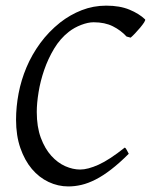

<svg xmlns="http://www.w3.org/2000/svg" viewBox="-20 -650 537 683"><path d="M496.1 -581.1Q498 -578.6 492.7 -570.3Q487.3 -562 478.8 -551.8Q470.2 -541.5 460.7 -531.5Q451.2 -521.5 444.8 -516.1L430.2 -520Q410.2 -542 381.6 -556.4Q353 -570.8 313 -570.8Q293.5 -570.8 269 -561.5Q244.6 -552.2 225.1 -537.1Q194.3 -513.2 172.6 -477.1Q150.9 -440.9 137.2 -401.1Q123.5 -361.3 117.2 -322Q110.8 -282.7 110.8 -252Q110.8 -198.7 125.2 -159.9Q139.6 -121.1 162.4 -95.9Q185.1 -70.8 212.2 -58.8Q239.3 -46.9 265.1 -46.9Q292.5 -46.9 330.8 -64.2Q369.1 -81.5 423.8 -125Q426.3 -124 428.2 -120.8Q430.2 -117.7 432.1 -114.3Q434.1 -110.8 435.5 -107.7Q437 -104.5 438 -103Q404.8 -69.8 375.7 -47.4Q346.7 -24.9 320.3 -11.5Q293.9 2 270 7.6Q246.1 13.2 223.1 13.2Q186.5 13.2 152.8 -2.7Q119.1 -18.6 93.5 -48.8Q67.9 -79.1 52.5 -123.3Q37.1 -167.5 37.1 -224.1Q37.1 -270 46.1 -317.6Q55.2 -365.2 74.2 -410.4Q93.3 -455.6 123 -496.3Q152.8 -537.1 193.8 -569.8Q229.5 -597.7 270.8 -613.8Q312 -629.9 357.9 -629.9Q406.2 -629.9 440.4 -615.7Q474.6 -601.6 496.1 -581.1Z"/></svg>

Font: Gentium Plus Cyr
Style: Italic
Weight: 400
Italic angle: -8°
Designer: J. Victor Gaultney, Annie Olsen, Iska Routamaa, Becca Hirsbrunner
Foundry: SIL International
Version: Version 5.000